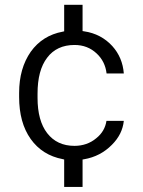

<svg xmlns="http://www.w3.org/2000/svg" viewBox="-20 -656 587 789"><path d="M286.1 -56.6C237.8 -56.6 200.7 -74.2 173.8 -108.9C147.5 -143.1 134.3 -191.4 134.3 -253.9V-271C134.3 -335 147 -383.8 173.8 -418.9C199.7 -453.6 237.8 -471.2 286.1 -471.2C322.3 -471.2 352.5 -459.5 377.4 -436C400.4 -414.6 414.1 -387.2 418 -354H488.8C485.4 -397.9 469.7 -435.5 441.4 -466.8C411.6 -499.5 372.6 -520.5 325.7 -527.3L319.3 -528.3V-636.2H243.7V-527.3L237.8 -525.9C182.1 -515.6 138.2 -487.8 106.4 -443.4C74.7 -397.9 58.6 -341.8 58.6 -274.4V-257.3C58.6 -187.5 74.2 -129.9 106 -85C137.7 -40.5 181.6 -12.7 237.8 -2L243.7 -0.5V112.3H319.3V-0.5L325.2 -1.5C370.6 -9.3 408.7 -29.3 439.9 -61C469.2 -90.3 484.9 -122.6 488.8 -159.2H417.5C413.1 -130.9 399.4 -106.9 375.5 -87.9C350.6 -66.9 319.8 -56.6 286.1 -56.6Z"/></svg>

Font: Shabnam Light
Style: Regular
Weight: 300
Foundry: DejaVu fonts team - Redesigned by Saber Rastikerdar - Based on Vazir font
Version: Version 5.0.1